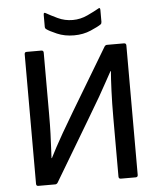

<svg xmlns="http://www.w3.org/2000/svg" viewBox="-57 -886 774 935"><g transform="rotate(-5 330.0 -418.5)"><path d="M92 0Q82 0 82 -11V-644Q82 -655 92 -655H164Q175 -655 175 -644V-346Q175 -287 173.5 -247.5Q172 -208 170.5 -180.5Q169 -153 168 -129H170Q182 -153 196.5 -180Q211 -207 233.5 -246.5Q256 -286 292 -346L473 -648Q478 -655 485 -655H568Q579 -655 579 -644V-11Q579 0 568 0H496Q485 0 485 -11V-297Q485 -370 487.5 -430Q490 -490 493 -526H491Q478 -503 463.5 -476Q449 -449 425 -407Q401 -365 360 -297L187 -7Q182 0 175 0ZM330 -715Q284 -715 247 -731Q210 -747 197 -757Q191 -761 191 -769V-827Q191 -842 203 -834Q222 -823 256.5 -806.5Q291 -790 330 -790Q368 -790 403 -806.5Q438 -823 457 -834Q468 -842 468 -827V-769Q468 -761 463 -757Q449 -747 412 -731Q375 -715 330 -715Z"/></g></svg>

Font: Sofia Sans Medium
Style: Regular
Weight: 500
Designer: Botio Nikoltchev, Ani Petrova
Foundry: lettersoup
Version: Version 4.101; ttfautohint (v1.8.4.7-5d5b)